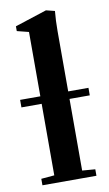

<svg xmlns="http://www.w3.org/2000/svg" viewBox="-101 -769 461 812"><g transform="rotate(-10 129.5 -363.0)"><path d="M13.7 0V-27.8L70.3 -32.7V-339.8H-16.6V-372.1H70.3V-648.4L20 -661.1V-681.6L156.7 -726.1L193.8 -716.8Q189.9 -676.3 189.9 -630.9V-372.1H276.9V-339.8H189.9V-32.2L245.6 -27.8V0Z"/></g></svg>

Font: Elstob 18pt
Style: Bold
Weight: 700
Designer: Peter S. Baker
Version: Version 1.015